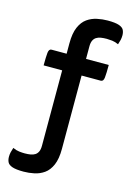

<svg xmlns="http://www.w3.org/2000/svg" viewBox="-138 -806 731 1070"><g transform="rotate(15 228.0 -270.5)"><path d="M110 197Q66 197 44.5 189.5Q23 182 16.5 168.5Q10 155 10 138Q10 124 13 111Q16 98 21 84Q40 93 58 95Q76 97 89 97Q108 97 123 94.5Q138 92 149 85Q160 78 166 65Q172 52 172 31V-560Q172 -618 187.5 -653.5Q203 -689 228.5 -707Q254 -725 285 -731.5Q316 -738 346 -738Q390 -738 411.5 -730.5Q433 -723 439.5 -709.5Q446 -696 446 -679Q446 -665 443 -652Q440 -639 435 -625Q416 -634 398 -636Q380 -638 367 -638Q348 -638 333 -635.5Q318 -633 307 -626Q296 -619 290 -606Q284 -593 284 -572V19Q284 77 268.5 112.5Q253 148 227.5 166Q202 184 171 190.5Q140 197 110 197ZM65 -404Q65 -454 67.5 -477Q70 -500 85 -500H415Q415 -451 412.5 -427.5Q410 -404 395 -404Z"/></g></svg>

Font: Yanone Kaffeesatz
Style: Bold
Weight: 700
Designer: Yanone (Cyrillic: Daniel Pouzeot, Huerta Tipografica, and Cyreal)
Foundry: Yanone
Version: Version 2.003